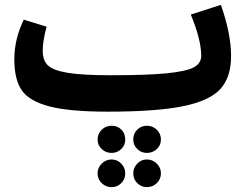

<svg xmlns="http://www.w3.org/2000/svg" viewBox="-20 -442 1021 791"><path d="M890 -422Q932 -303 932 -211Q932 -124 888 -75.5Q844 -27 734.5 -4.5Q625 18 424 18Q267 18 184 -3.5Q101 -25 70 -69.5Q39 -114 39 -198Q39 -281 78 -361L172 -332Q156 -273 156 -233Q156 -193 177.5 -172.5Q199 -152 259 -142Q319 -132 437 -132Q587 -132 667 -140Q747 -148 778 -164.5Q809 -181 809 -212Q809 -278 766 -382ZM496 133Q496 156 479.5 172Q463 188 440 188Q416 188 399 172Q382 156 382 133Q382 109 399 92.5Q416 76 440 76Q464 76 480 92Q496 108 496 133ZM585 76Q609 76 626 92.5Q643 109 643 133Q643 156 626 172Q609 188 585 188Q562 188 545.5 172Q529 156 529 133Q529 108 545.5 92Q562 76 585 76ZM440 215Q463 215 479.5 232Q496 249 496 272Q496 296 479.5 312.5Q463 329 440 329Q416 329 399 312.5Q382 296 382 272Q382 249 399 232Q416 215 440 215ZM585 215Q609 215 626 232Q643 249 643 272Q643 296 626 312.5Q609 329 585 329Q562 329 545.5 312.5Q529 296 529 272Q529 249 545.5 232Q562 215 585 215Z"/></svg>

Font: FiraGO
Style: Bold
Weight: 700
Designer: bBox Type
Foundry: bBox Type GmbH
Version: Version 1.001;PS 001.001;hotconv 1.0.88;makeotf.lib2.5.64775